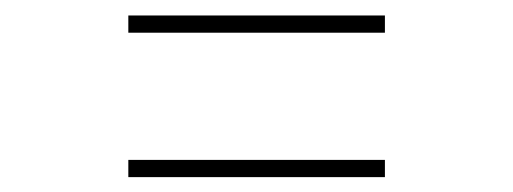

<svg xmlns="http://www.w3.org/2000/svg" viewBox="-20 -411 676 253"><path d="M149.1 -177.6V-200.3H487.2V-177.6ZM149.1 -367.9V-390.6H487.2V-367.9Z"/></svg>

Font: Inter Thin BETA
Style: Regular
Weight: 100
Designer: Rasmus Andersson
Foundry: rsms
Version: Version 3.011;git-f93a4a705